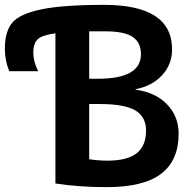

<svg xmlns="http://www.w3.org/2000/svg" viewBox="-149 -760 789 790"><path d="M289 10Q178 10 79 -5V-623Q22 -615 5 -597.5Q-12 -580 -12 -543Q-12 -507 8 -467H-111Q-129 -511 -129 -560Q-129 -629 -99.5 -665.5Q-70 -702 19 -721Q108 -740 279 -740Q559 -740 559 -557Q559 -495 518 -450.5Q477 -406 409 -393V-391Q491 -380 538.5 -330.5Q586 -281 586 -210Q586 -100 514 -45Q442 10 289 10ZM218 -332V-105Q253 -99 293 -99Q375 -99 413.5 -129.5Q452 -160 452 -223Q452 -279 408 -305.5Q364 -332 261 -332ZM218 -436H254Q431 -436 431 -537Q431 -585 397 -608Q363 -631 286 -631H218Z"/></svg>

Font: Mplus 1p Bold
Style: Bold
Weight: 700
Version: Version 1.061